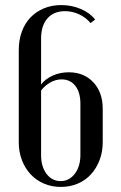

<svg xmlns="http://www.w3.org/2000/svg" viewBox="-20 -728 479 757"><path d="M54 -167V-530Q54 -570 66 -603Q78 -636 100 -659Q122 -682 153 -695Q184 -708 221 -708Q263 -708 299 -692.5Q335 -677 355 -651L337 -637Q319 -659 292 -671.5Q265 -684 236 -684Q192 -684 167 -655.5Q142 -627 142 -576V-395Q159 -417 188 -430Q217 -443 251 -443Q311 -443 348 -403.5Q385 -364 385 -299V-167Q385 -129 372.5 -96.5Q360 -64 338.5 -40.5Q317 -17 286.5 -4Q256 9 220 9Q184 9 153.5 -4Q123 -17 101 -40.5Q79 -64 66.5 -96.5Q54 -129 54 -167ZM142 -371V-116Q142 -71 163.5 -42.5Q185 -14 219 -14Q253 -14 275 -43Q297 -72 297 -117V-319Q297 -364 277 -389.5Q257 -415 223 -415Q200 -415 178.5 -403Q157 -391 142 -371Z"/></svg>

Font: Moniqa SemBd Heading
Style: Regular
Weight: 600
Designer: Rajesh Rajput
Foundry: Rajesh Rajput
Version: Version 1.000